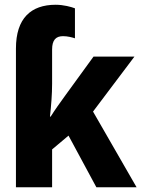

<svg xmlns="http://www.w3.org/2000/svg" viewBox="-20 -787 603 807"><path d="M47 -583V0H199V-159L268 -217L385 0H554L371 -318L545 -549H373L256 -388C232 -355 212 -327 193 -297H190C195 -341 199 -391 199 -435V-579C199 -619 215 -635 245 -635C264 -635 283 -630 295 -626V-752C280 -758 247 -767 214 -767C110 -767 47 -710 47 -583Z"/></svg>

Font: Noto Sans Mono SemiCondensed ExtraBold
Style: Regular
Weight: 800
Width: 4
Designer: Monotype Design Team
Foundry: Monotype Imaging Inc.
Version: Version 2.014